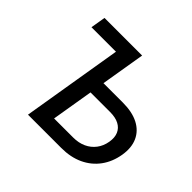

<svg xmlns="http://www.w3.org/2000/svg" viewBox="-168 -934 1140 1140"><g transform="rotate(45 402.0 -364.0)"><path d="M94.2 -633.8 109.9 -727.5H347.2L331.1 -633.8ZM345.7 -449.2H542Q620.6 -449.2 672.9 -422.4Q725.1 -395.5 747.6 -345.7Q770 -295.9 758.8 -228Q747.1 -158.2 709.5 -106.9Q671.9 -55.7 612.3 -27.8Q552.7 0 474.6 0H194.8L315.4 -727.5H425.8L320.3 -93.8H480.5Q525.9 -93.8 561.5 -110.1Q597.2 -126.5 620.1 -156.7Q643.1 -187 649.9 -228Q656.7 -268.1 644.5 -296.6Q632.3 -325.2 603 -340.6Q573.7 -356 528.3 -356H330.6Z"/></g></svg>

Font: Inter 24pt Medium
Style: Italic
Weight: 500
Italic angle: -9.3988°
Designer: Rasmus Andersson
Foundry: rsms
Version: Version 4.001;git-66647c0bb